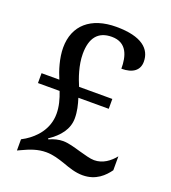

<svg xmlns="http://www.w3.org/2000/svg" viewBox="-134 -823 829 933"><g transform="rotate(20 280.5 -357.0)"><path d="M399 10C469 10 508 -31 532 -64V-136C507 -105 472 -78 427 -78C406 -78 377 -87 347 -95C316 -104 282 -114 255 -114C233 -114 208 -108 184 -97L181 -101C235 -137 270 -181 270 -237C270 -273 262 -305 252 -337H409V-388H237C221 -425 199 -486 199 -545C199 -627 233 -671 304 -671C383 -671 400 -605 400 -541C459 -541 491 -566 491 -610C491 -675 441 -724 308 -724C177 -724 99 -656 99 -541C99 -487 118 -427 135 -388H43V-337H155C169 -301 179 -265 179 -227C179 -146 126 -93 80 -64L59 -52V6L74 -1C116 -21 153 -35 196 -35C232 -35 262 -25 295 -14C328 -2 362 10 399 10Z"/></g></svg>

Font: Noto Serif Devanagari Medium
Style: Regular
Weight: 500
Designer: Universal Thirst, Indian Type Foundry and the Monotype Design Team
Foundry: Monotype Imaging Inc.
Version: Version 2.004